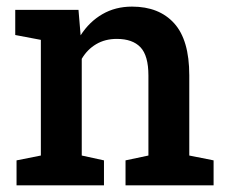

<svg xmlns="http://www.w3.org/2000/svg" viewBox="-20 -558 686 578"><path d="M29.8 0V-75.2L103 -89.8V-438L25.9 -452.6V-528.3H216.3L222.7 -451.7Q249 -492.7 288.3 -515.4Q327.6 -538.1 377.4 -538.1Q459 -538.1 504.4 -487.8Q549.8 -437.5 549.8 -331.5V-89.8L623 -75.2V0H357.9V-75.2L426.8 -89.8V-330.6Q426.8 -390.6 402.8 -415.8Q378.9 -440.9 331.5 -440.9Q296.4 -440.9 269.5 -425Q242.7 -409.2 226.1 -380.9V-89.8L293 -75.2V0Z"/></svg>

Font: Roboto Slab Medium
Style: Regular
Weight: 500
Designer: Google
Version: Version 2.001; ttfautohint (v1.8.3)